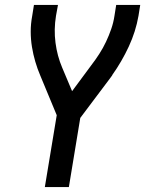

<svg xmlns="http://www.w3.org/2000/svg" viewBox="-20 -550 640 775"><path d="M161 205 209 -85 143 -244Q131 -272 122.5 -301Q114 -330 109 -360.5Q104 -391 104 -422.5Q104 -454 110 -486L117 -530H214L206 -486Q197 -431 204 -377.5Q211 -324 231 -277L271 -182L348 -286Q365 -308 380.5 -332Q396 -356 408 -381.5Q420 -407 429 -433Q438 -459 442 -486L449 -530H546L539 -486Q528 -423 500 -362.5Q472 -302 433 -247V-246Q431 -243 429 -240.5Q427 -238 425 -235L304 -74L258 205Z"/></svg>

Font: Iosevka Curly Medium Extended
Style: Italic
Weight: 500
Width: 7
Italic angle: -9°
Monospace: yes
Designer: Belleve Invis
Foundry: Belleve Invis
Version: Version 11.1.0; ttfautohint (v1.8.3)